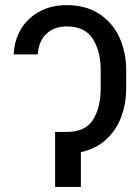

<svg xmlns="http://www.w3.org/2000/svg" viewBox="-20 -737 551 757"><path d="M377 -388.7V-460Q377 -533.7 346.2 -583.3Q315.4 -632.8 243.2 -632.8Q192.4 -632.8 162.1 -602.8Q131.8 -572.8 128.9 -522.5H34.2Q36.1 -578.1 62.7 -622.3Q89.4 -666.5 136 -691.7Q182.6 -716.8 243.2 -716.8Q318.8 -716.8 371.8 -681.9Q424.8 -647 451.2 -588.6Q477.5 -530.3 477.5 -460V-388.7Q477.5 -327.6 457.5 -274.9Q437.5 -222.2 397.2 -185.8Q356.9 -149.4 298.8 -137.2V0H197.3V-216.8H243.2Q316.9 -216.8 346.9 -265.1Q377 -313.5 377 -388.7Z"/></svg>

Font: Pretendard GOV
Style: Regular
Weight: 400
Designer: Base glyphs from Inter by Rasmus Andersson; Hangeul glyphs from Noto Sans CJK(Source Han Sans) by Jang Soo-young and Kan
Foundry: Kil Hyung-jin
Version: Version 1.309